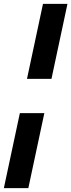

<svg xmlns="http://www.w3.org/2000/svg" viewBox="-61 -832 370 996"><path d="M162 -812H289L206 -423H79ZM42 -245H169L86 144H-41Z"/></svg>

Font: Prompt Medium
Style: Italic
Weight: 500
Italic angle: -12°
Designer: Katatrad Team
Foundry: CadsonDemak
Version: Version 1.001